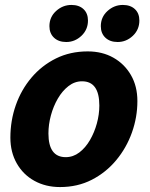

<svg xmlns="http://www.w3.org/2000/svg" viewBox="-20 -745 606 777"><path d="M22 -188Q22 -257 44 -319.5Q66 -382 107.5 -431Q149 -480 206.5 -508.5Q264 -537 335 -537Q394 -537 439 -511.5Q484 -486 510 -441Q536 -396 536 -336Q536 -271 514 -209Q492 -147 450.5 -97Q409 -47 351.5 -17.5Q294 12 223 12Q165 12 119.5 -13Q74 -38 48 -83.5Q22 -129 22 -188ZM176 -205Q176 -109 246 -109Q276 -109 301 -128Q326 -147 344 -178Q362 -209 372 -245.5Q382 -282 382 -318Q382 -416 312 -416Q282 -416 257 -396.5Q232 -377 214 -346Q196 -315 186 -278Q176 -241 176 -205ZM180 -639Q180 -676 207 -700.5Q234 -725 269 -725Q300 -725 318 -708Q336 -691 336 -662Q336 -625 309.5 -600Q283 -575 248 -575Q217 -575 198.5 -592.5Q180 -610 180 -639ZM388 -639Q388 -676 415 -700.5Q442 -725 477 -725Q508 -725 526 -708Q544 -691 544 -662Q544 -625 517.5 -600Q491 -575 456 -575Q425 -575 406.5 -592.5Q388 -610 388 -639Z"/></svg>

Font: Radio Canada
Style: Bold Italic
Weight: 700
Italic angle: -12°
Designer: Charles Daoud, Etienne Aubert Bonn, Alexandre Saumier Demers, Jacques Le Bailly
Foundry: Radio-Canada
Version: Version 2.104; ttfautohint (v1.8.4.7-5d5b);gftools[0.9.28.de